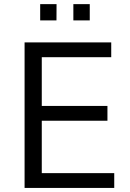

<svg xmlns="http://www.w3.org/2000/svg" viewBox="-20 -918 635 938"><path d="M538.1 -72.3V0H100.1V-710.9H523.4V-638.7H184.1V-400.4H504.9V-328.1H184.1V-72.3ZM256.3 -897.9 255.9 -818.4H176.3V-897.9ZM418.5 -897.9V-818.4H338.4V-897.9Z"/></svg>

Font: RGR Online_21
Style: Regular
Weight: 400
Italic angle: -12°
Designer: vernon adams
Foundry: vernon adams
Version: Version 1.000